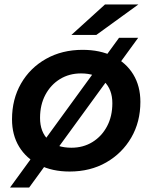

<svg xmlns="http://www.w3.org/2000/svg" viewBox="-20 -764 685 863"><path d="M293 7Q215 7 156.5 -22.5Q98 -52 66 -104.5Q34 -157 34 -228Q34 -318 74.5 -388.5Q115 -459 187 -499.5Q259 -540 351 -540Q430 -540 488.5 -511Q547 -482 579 -429.5Q611 -377 611 -306Q611 -216 570 -145.5Q529 -75 457.5 -34Q386 7 293 7ZM301 -100Q354 -100 395.5 -125.5Q437 -151 461 -196Q485 -241 485 -300Q485 -362 448 -398Q411 -434 344 -434Q291 -434 249.5 -408.5Q208 -383 184 -338Q160 -293 160 -234Q160 -171 197 -135.5Q234 -100 301 -100ZM25 79 515 -594H601L111 79ZM301 -607 452 -744H602L413 -607Z"/></svg>

Font: Montserrat SemiBold
Style: Italic
Weight: 600
Italic angle: -11.3°
Designer: Julieta Ulanovsky
Foundry: Julieta Ulanovsky
Version: Version 9.000; ttfautohint (v1.8.4.7-5d5b)